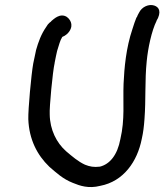

<svg xmlns="http://www.w3.org/2000/svg" viewBox="-20 -731 668 780"><path d="M600 -710C583 -713 556 -704 544 -678C540 -671 538 -667 536 -661L534 -660V-659C529 -647 524 -632 518 -613C492 -536 485 -456 482 -391C479 -315 488 -247 469 -166C457 -101 426 -64 386 -54C361 -51 345 -54 325 -62C297 -75 274 -95 248 -117C210 -151 183 -203 182 -266C180 -293 194 -441 202 -475V-476C205 -494 209 -509 212 -524C220 -548 223 -565 233 -581C246 -586 256 -595 262 -604C281 -633 262 -654 253 -661H252V-662C224 -680 198 -653 188 -645V-644C187 -643 176 -637 168 -622C147 -592 136 -561 126 -526V-525C123 -510 119 -493 115 -473C107 -429 94 -286 95 -247C98 -165 131 -101 180 -54L181 -53C208 -30 235 -4 276 12C305 24 340 36 387 24C482 6 538 -75 556 -167C562 -193 565 -219 567 -248C573 -326 568 -405 576 -482C581 -535 596 -606 616 -646V-647L622 -658C637 -693 619 -707 600 -710Z"/></svg>

Font: Stray Cat
Style: BlkObl
Weight: 900
Version: Version 1.0